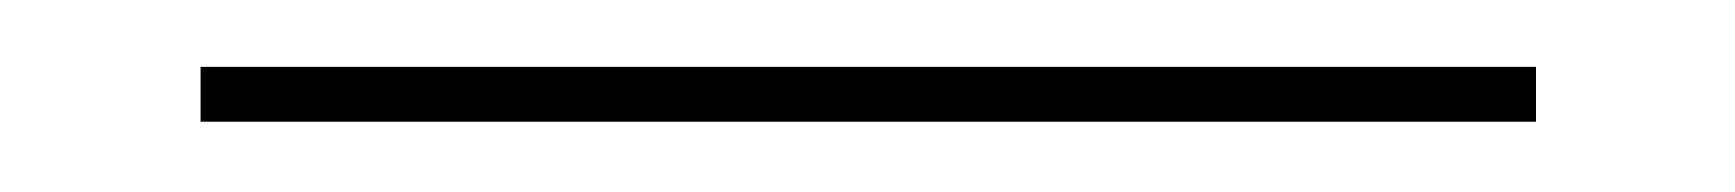

<svg xmlns="http://www.w3.org/2000/svg" viewBox="-20 38 506 56"><path d="M38.5 73.5V57.5H428V73.5Z"/></svg>

Font: Anek Bangla Thin
Style: Regular
Weight: 250
Designer: Sulekha Rajkumar (Bangla), Yesha Goshar (Latin)
Foundry: Ek Type
Version: Version 1.003